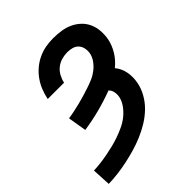

<svg xmlns="http://www.w3.org/2000/svg" viewBox="-193 -803 936 936"><g transform="rotate(-45 275.0 -335.0)"><path d="M16 12 11 -85Q35 -86 59.5 -89Q84 -92 107.5 -96.5Q131 -101 155.5 -107Q180 -113 204 -121.5Q228 -130 251.5 -141Q275 -152 295.5 -168.5Q316 -185 331.5 -206.5Q347 -228 352 -252Q355 -269 351.5 -285Q348 -301 337 -311Q284 -291 230 -277Q176 -263 121 -255L105 -351Q126 -354 147 -358.5Q168 -363 188.5 -368Q209 -373 230.5 -379.5Q252 -386 273 -393Q294 -400 314 -408.5Q334 -417 352 -431Q370 -445 383.5 -463.5Q397 -482 401 -503Q404 -520 400.5 -536.5Q397 -553 386.5 -564.5Q376 -576 360 -580.5Q344 -585 326 -585Q308 -585 288 -579.5Q268 -574 251.5 -561Q235 -548 225 -529.5Q215 -511 211 -492V-491H98L99 -494Q104 -519 114 -544Q124 -569 140 -591.5Q156 -614 177.5 -632Q199 -650 224 -661.5Q249 -673 274.5 -677.5Q300 -682 326 -682Q353 -682 380.5 -678Q408 -674 431.5 -663Q455 -652 473.5 -634.5Q492 -617 502.5 -593.5Q513 -570 515 -543Q517 -516 512 -488Q505 -454 485.5 -422Q466 -390 436 -366Q457 -341 463.5 -307Q470 -273 463 -237Q457 -205 439.5 -174Q422 -143 396.5 -118.5Q371 -94 340.5 -75.5Q310 -57 278 -43.5Q246 -30 213 -20.5Q180 -11 147 -4Q114 3 81.5 7Q49 11 16 12Z"/></g></svg>

Font: Lode
Style: Bold Italic
Weight: 700
Italic angle: -11°
Monospace: yes
Designer: Belleve Invis
Foundry: Belleve Invis
Version: Version 29.2.0; ttfautohint (v1.8.3)